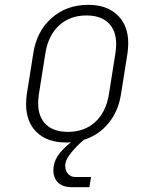

<svg xmlns="http://www.w3.org/2000/svg" viewBox="-20 -580 640 795"><path d="M511 -401Q511 -381 508 -360L481 -190Q470 -119 429 -69.5Q388 -20 327 -1Q296 26 275 52Q254 78 251 96Q250 99 250 106Q250 126 261.5 139.5Q273 153 293 153H357L350 195H277Q240 195 220.5 176Q201 157 201 125Q201 94 218.5 66.5Q236 39 274 9Q267 10 254 10Q176 10 132 -32.5Q88 -75 88 -149Q88 -169 91 -190L118 -360Q132 -451 194 -505.5Q256 -560 345 -560Q423 -560 467 -517Q511 -474 511 -401ZM458 -360Q461 -380 461 -397Q461 -454 429 -485Q397 -516 338 -516Q270 -516 225 -475Q180 -434 168 -360L141 -190Q138 -171 138 -153Q138 -96 170 -65Q202 -34 261 -34Q330 -34 374.5 -75Q419 -116 431 -190Z"/></svg>

Font: JetBrains Mono Extra Light
Style: Italic
Weight: 200
Italic angle: -9°
Monospace: yes
Designer: Philipp Nurullin, Konstantin Bulenkov
Foundry: JetBrains
Version: 2.002